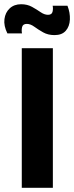

<svg xmlns="http://www.w3.org/2000/svg" viewBox="-29 -888 350 908"><path d="M74 0V-660H221V0ZM229 -722Q198 -722 175 -735Q152 -748 133.5 -761.5Q115 -775 98 -775Q79 -775 75.5 -760Q72 -745 75 -730H6Q-12 -766 -8 -797.5Q-4 -829 17 -848.5Q38 -868 71 -868Q100 -868 122.5 -855.5Q145 -843 163 -830.5Q181 -818 198 -818Q216 -818 219.5 -832.5Q223 -847 220 -861H290Q303 -828 301.5 -795.5Q300 -763 282 -742.5Q264 -722 229 -722Z"/></svg>

Font: Bricolage Grotesque 12pt Bricolage Grotesque 10pt Regular
Style: Bold
Weight: 700
Designer: Mathieu Triay
Foundry: Atelier Triay
Version: Version 1.001; ttfautohint (v1.8.4.7-5d5b);gftools[0.9.33.de